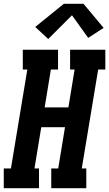

<svg xmlns="http://www.w3.org/2000/svg" viewBox="-35 -999 579 1019"><path d="M-15 0V-105H23L110 -630H86V-735H273V-630H235L202 -429H328L361 -630H337V-735H524V-630H486L399 -105H423V0H237V-105H274L310 -324H184L148 -105H172V0ZM221 -792 152 -856 304 -979H408L515 -851L433 -798L347 -918Z"/></svg>

Font: Iosevka Slab Extrabold
Style: Italic
Weight: 800
Italic angle: -9°
Monospace: yes
Designer: Belleve Invis
Foundry: Belleve Invis
Version: Version 11.1.0; ttfautohint (v1.8.3)